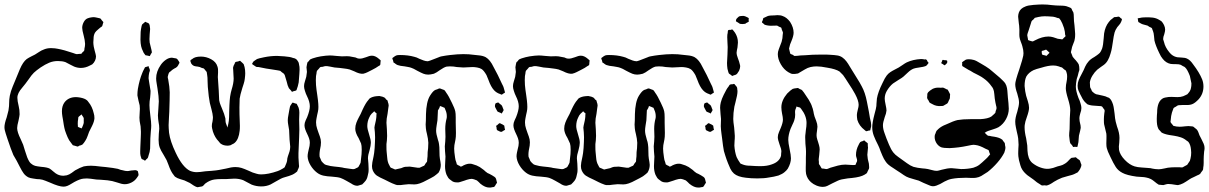

<svg xmlns="http://www.w3.org/2000/svg" viewBox="-23 -790 5428 862"><path d="M599 -5Q599 -2 595.5 2.5Q592 7 591 9Q582 22 567 29.5Q552 37 537 37Q524 37 502 29L481 23Q464 19 430 17Q417 17 410 16Q403 15 384.5 12.5Q366 10 352 12Q337 13 311 27Q307 29 297.5 35Q288 41 279.5 44.5Q271 48 262 48Q242 48 202 30Q178 20 168 17Q156 14 142 14Q138 13 125.5 11.5Q113 10 104 6Q91 -1 83 -12Q75 -23 66 -41Q62 -50 52 -68L37 -94Q27 -117 11 -165Q9 -172 3 -189.5Q-3 -207 -3 -219Q-3 -235 7 -263Q14 -288 15 -294Q17 -305 17.5 -313.5Q18 -322 18 -327Q18 -344 21 -360Q25 -380 34 -401.5Q43 -423 45 -428L66 -479Q80 -512 97 -525Q106 -531 118 -537Q130 -543 134 -545Q141 -549 152 -556.5Q163 -564 172 -567Q187 -574 206 -574Q216 -574 223.5 -573Q231 -572 236 -571Q264 -566 305 -552Q318 -547 321 -547H323L333 -548Q340 -548 342 -549Q345 -550 347 -555Q352 -558 355 -563Q356 -565 356 -571Q359 -583 359 -593Q358 -611 353 -629Q346 -655 346 -665Q346 -678 353 -691Q360 -704 371 -708Q374 -709 379 -710.5Q384 -712 387 -712L396 -713Q403 -713 411 -711Q414 -710 420 -709Q426 -708 429 -706L434 -699Q441 -692 441 -691V-690Q441 -689 438 -680L436 -673Q435 -671 427 -666Q425 -664 416.5 -657Q408 -650 404 -644Q397 -633 397 -616L396 -600Q396 -592 398 -580Q400 -571 402 -563Q404 -555 406 -548Q406 -546 407 -543Q408 -540 408 -537Q408 -527 403.5 -517.5Q399 -508 391 -501L381 -496Q361 -485 340 -485Q325 -485 310 -491L292 -500Q276 -509 271 -511Q257 -516 237 -516Q216 -516 198 -508.5Q180 -501 159 -487Q156 -485 142 -474.5Q128 -464 118 -451Q113 -445 105 -433L91 -414Q86 -407 76 -395.5Q66 -384 60.5 -373Q55 -362 55 -351Q55 -337 61 -313Q65 -297 65 -277Q65 -271 60 -248Q54 -226 54 -215Q54 -197 70 -165L81 -140Q84 -131 89 -114Q94 -97 99 -84Q108 -62 116 -56Q125 -48 134.5 -45.5Q144 -43 162 -41Q189 -39 200 -33Q205 -30 216.5 -20Q228 -10 235 -7Q247 -1 262 -1Q267 -1 277 -3Q288 -6 299 -14Q310 -22 314 -25Q337 -38 353 -43Q368 -46 385 -46Q401 -46 431 -42Q445 -40 452 -40Q488 -36 506 -32Q510 -31 514.5 -29Q519 -27 526 -26Q540 -22 548 -22Q554 -22 560.5 -23.5Q567 -25 573 -25L583 -26Q591 -26 596 -21Q599 -9 599 -5ZM614 -571Q606 -592 608 -629Q608 -649 610 -659Q613 -677 615 -680L623 -687Q627 -691 629 -692Q631 -692 634 -690Q637 -688 639 -688Q640 -687 642.5 -686Q645 -685 646 -684Q647 -682 647.5 -680Q648 -678 649 -676Q651 -664 651 -660Q651 -652 649 -636Q647 -611 649 -599Q651 -591 653 -582.5Q655 -574 657 -566Q657 -563 658 -560.5Q659 -558 659 -555Q658 -552 652 -543Q650 -538 649 -538L641 -540L630 -542L622 -553Q616 -565 614 -571ZM644 -439Q644 -435 646 -425Q647 -416 649.5 -403.5Q652 -391 653 -382Q653 -371 651 -351Q648 -335 648 -318Q648 -303 652 -271Q656 -241 656 -226Q656 -216 654 -198Q652 -178 652 -169Q652 -139 651 -123.5Q650 -108 644 -92Q643 -90 642.5 -86.5Q642 -83 641 -82Q638 -77 633 -74Q633 -73 631 -71Q629 -69 628 -69Q627 -68 621 -73Q620 -73 616.5 -74.5Q613 -76 612 -78Q611 -80 610 -84.5Q609 -89 608 -91Q606 -100 606.5 -111Q607 -122 607 -127L609 -174Q609 -180 609.5 -189Q610 -198 609 -210Q609 -223 606 -235Q605 -240 604 -246.5Q603 -253 603 -262Q603 -273 604 -282.5Q605 -292 605 -302Q605 -312 604 -317Q603 -322 599 -337Q595 -353 594 -361V-367Q594 -377 596 -391Q603 -432 616 -463Q619 -471 624 -480L628 -488Q630 -489 634.5 -490Q639 -491 641 -492L644 -493Q645 -492 645 -488Q649 -481 650 -475Q650 -472 649 -469.5Q648 -467 647 -464Q646 -460 645 -452.5Q644 -445 644 -439ZM260 -251Q259 -256 257 -268Q255 -280 255 -291Q255 -315 267 -331Q285 -354 318 -354Q325 -354 337 -352Q358 -348 367 -340Q370 -338 374 -332Q391 -312 398 -281Q401 -272 401 -259Q400 -244 390.5 -225Q381 -206 377 -198Q375 -193 370.5 -180Q366 -167 360 -158Q354 -148 347 -141Q340 -137 333 -136Q332 -135 329.5 -133.5Q327 -132 325 -132Q324 -132 315 -135L304 -138Q304 -138 295 -150Q287 -159 280.5 -174Q274 -189 269 -204Q266 -214 263.5 -228.5Q261 -243 260 -251ZM353 -239V-252V-260Q352 -263 349.5 -266.5Q347 -270 346 -271Q346 -272 345 -274Q344 -276 343 -276Q342 -276 339 -273Q337 -271 334 -269Q331 -267 329 -264Q328 -262 328 -256Q326 -248 326 -232Q327 -229 326.5 -226Q326 -223 327 -221Q328 -219 340 -215Q342 -213 342 -213Q346 -217 347 -221Q348 -224 350 -228.5Q352 -233 353 -239Z M1131 -525Q1138 -528 1163 -533Q1192 -539 1221 -539Q1232 -539 1254 -537Q1280 -535 1292 -530Q1302 -528 1304 -526Q1307 -525 1311 -520Q1315 -515 1317 -511Q1318 -508 1319 -504Q1320 -500 1320 -498Q1322 -492 1322 -478Q1322 -465 1321 -458L1318 -420Q1314 -400 1310 -391Q1310 -390 1309 -387.5Q1308 -385 1307 -384Q1306 -383 1293 -380Q1291 -378 1288 -378Q1286 -379 1284 -383L1274 -394Q1268 -405 1264 -424L1258 -444Q1256 -453 1253 -457Q1251 -460 1247.5 -462Q1244 -464 1242 -466Q1237 -471 1235 -472L1225 -474L1200 -478Q1175 -481 1138 -489Q1130 -489 1127 -490Q1124 -492 1121 -494Q1118 -496 1115 -498Q1114 -499 1112 -500Q1110 -501 1109 -503Q1108 -504 1115 -514Q1118 -516 1122 -519Q1126 -522 1131 -525ZM832 -518Q832 -521 840 -525Q852 -536 879 -536Q903 -536 925 -524Q947 -512 953 -492Q957 -481 956 -465.5Q955 -450 955 -444L959 -384Q960 -375 960 -362Q960 -349 961 -340Q963 -328 968 -316.5Q973 -305 974 -302L983 -279Q988 -263 989 -258Q989 -254 989.5 -246Q990 -238 993 -232L997 -221Q998 -220 997.5 -219Q997 -218 998 -218Q999 -218 999 -221L1002 -234Q1005 -246 1005.5 -263.5Q1006 -281 1006 -289Q1006 -297 1007 -318.5Q1008 -340 1010 -356Q1013 -375 1017 -388Q1026 -417 1026 -437Q1026 -447 1025 -456.5Q1024 -466 1024 -476Q1024 -478 1023.5 -482Q1023 -486 1024 -489Q1025 -495 1031 -505Q1031 -508 1033 -510Q1034 -512 1039 -513Q1044 -514 1046 -514Q1052 -517 1055 -517Q1057 -516 1065 -508Q1071 -502 1071 -502Q1072 -500 1075 -489Q1078 -476 1078 -461Q1078 -452 1076 -436Q1075 -426 1071 -413.5Q1067 -401 1065 -395Q1055 -363 1053 -347Q1052 -334 1052 -308Q1052 -272 1053 -255Q1054 -245 1054 -225Q1054 -210 1053 -203Q1049 -165 1031 -149Q1028 -146 1025.5 -145Q1023 -144 1021 -143Q1019 -142 1016.5 -140.5Q1014 -139 1012 -138Q1004 -136 999 -136Q980 -136 968 -145Q965 -147 963 -150Q961 -153 959 -155Q942 -172 933 -199Q928 -217 928 -223Q928 -234 931 -244Q933 -256 933 -264Q932 -279 926.5 -299Q921 -319 919 -328Q914 -352 910 -400Q909 -408 909 -424Q909 -444 907 -454L905 -467Q904 -469 902.5 -470Q901 -471 900 -473Q898 -475 896 -478Q894 -481 891 -483L883 -485Q874 -490 865 -491Q862 -491 856.5 -492Q851 -493 848 -494Q841 -497 836 -504Q836 -505 833.5 -510.5Q831 -516 832 -518ZM1317 -83Q1317 -75 1318 -66.5Q1319 -58 1319 -51Q1319 -49 1319.5 -46Q1320 -43 1319 -40Q1319 -38 1317.5 -35Q1316 -32 1315 -30Q1312 -22 1311 -20L1302 -13Q1291 -5 1274.5 0Q1258 5 1251 7Q1240 10 1215 25L1192 38Q1173 47 1150 47Q1128 47 1107 39Q1098 35 1087 28.5Q1076 22 1069 19Q1051 12 1029 12Q1019 12 1009.5 13Q1000 14 991 14Q986 14 969.5 14Q953 14 939 16Q919 19 900 33Q897 35 892.5 40.5Q888 46 884 47Q881 48 875.5 48.5Q870 49 867 50Q867 50 865 50.5Q863 51 862 50Q860 50 857 48.5Q854 47 852 46Q846 43 837 36.5Q828 30 822 28Q808 21 805 20Q799 18 785.5 14Q772 10 764 4Q761 2 759.5 -0.5Q758 -3 757 -4Q744 -19 733 -51L725 -71L712 -94Q698 -116 694 -128Q689 -142 689 -162Q689 -174 690 -189Q691 -204 692 -212Q692 -228 689 -241Q688 -246 687 -255.5Q686 -265 686 -272Q686 -282 688 -302Q690 -324 690 -335Q690 -355 684 -393Q683 -401 680.5 -414.5Q678 -428 678 -438Q678 -469 699 -499Q708 -512 721.5 -521.5Q735 -531 749 -531Q752 -531 760 -529Q762 -529 766.5 -528Q771 -527 772 -525Q774 -524 776 -520.5Q778 -517 779 -516Q780 -515 781 -513Q782 -511 783 -508L779 -501Q778 -499 776.5 -496Q775 -493 772 -490Q769 -487 766 -485.5Q763 -484 761 -483Q753 -479 743 -470Q742 -468 740 -467.5Q738 -467 737 -465Q733 -460 730 -445Q730 -440 732 -434Q733 -425 737 -402Q739 -384 739 -376Q739 -346 737 -288Q737 -279 735.5 -260.5Q734 -242 734 -228Q734 -216 736 -194Q741 -156 766 -104Q796 -40 830 -23Q845 -17 860 -17Q873 -17 899 -21Q917 -23 926 -23Q950 -25 960 -27Q962 -27 991 -33Q1016 -40 1034 -40Q1049 -40 1061.5 -36Q1074 -32 1092 -24Q1112 -14 1129 -10Q1138 -7 1149 -7Q1181 -7 1224 -22Q1233 -25 1248 -34L1255 -39L1258 -46Q1262 -54 1263 -58Q1265 -63 1266 -69.5Q1267 -76 1267 -79Q1269 -88 1273.5 -100Q1278 -112 1279 -120Q1281 -131 1279 -142Q1279 -147 1278 -152.5Q1277 -158 1277 -163L1275 -206Q1274 -214 1271.5 -227Q1269 -240 1269 -250Q1269 -260 1272 -274.5Q1275 -289 1276 -297Q1277 -301 1278 -307Q1279 -313 1281 -316L1287 -325Q1289 -329 1290 -329H1291Q1295 -329 1301 -326L1309 -324L1313 -316Q1318 -307 1318 -305Q1321 -296 1321 -284L1320 -253L1321 -209L1320 -174L1319 -150Q1319 -134 1317 -102Z M1741 -521Q1740 -522 1739 -524.5Q1738 -527 1739 -529Q1740 -531 1742 -532Q1744 -533 1745 -534Q1746 -535 1749.5 -537.5Q1753 -540 1756 -541Q1760 -543 1773 -543Q1809 -543 1837 -535Q1847 -533 1860 -526Q1869 -522 1879 -518.5Q1889 -515 1898 -515Q1899 -515 1908 -518Q1915 -520 1934 -528Q1938 -529 1945.5 -532.5Q1953 -536 1959 -537Q1967 -539 1979 -540.5Q1991 -542 1998 -543Q2032 -547 2057 -547Q2084 -547 2103 -544Q2108 -543 2126.5 -541.5Q2145 -540 2158 -533Q2178 -521 2193 -489Q2200 -477 2212 -453L2230 -415Q2232 -411 2235 -405Q2238 -399 2239 -394Q2241 -388 2243 -380L2244 -374L2237 -370L2230 -365Q2228 -365 2222 -368Q2206 -373 2195 -385Q2181 -400 2170 -431L2161 -453Q2149 -474 2139 -480Q2131 -485 2119 -487Q2107 -489 2099 -489Q2085 -489 2078 -488L2057 -487Q2048 -487 2028 -489Q2013 -492 1997 -492Q1987 -492 1982 -491Q1970 -488 1950 -474Q1937 -464 1925 -459Q1909 -455 1900 -455Q1888 -455 1878 -459Q1868 -463 1851 -472Q1832 -483 1825 -485Q1818 -488 1808 -489.5Q1798 -491 1794 -492Q1772 -494 1762 -498Q1757 -500 1754 -502.5Q1751 -505 1748 -507L1744 -509Q1743 -511 1742.5 -515Q1742 -519 1741 -521ZM2207 25Q2207 26 2208 27.5Q2209 29 2208 30Q2208 32 2207 33Q2206 34 2205 35Q2204 36 2201 42Q2198 48 2195 49Q2194 50 2190 50Q2177 53 2173 52Q2155 52 2134 35Q2131 32 2126 27Q2121 22 2118 20L2105 15Q2103 15 2100.5 14Q2098 13 2096 13H2094L2085 14Q2072 17 2062 21L2043 27Q2037 29 2033 29H2030Q2018 29 2012 26Q2009 25 2004 21Q1999 17 1996 15Q1989 10 1982 -5Q1975 -22 1975 -44L1976 -66Q1977 -73 1977 -87Q1977 -95 1975 -111L1974 -133Q1974 -139 1976 -155L1977 -176L1976 -211Q1976 -236 1982 -258Q1983 -261 1983 -268Q1983 -283 1977 -296Q1974 -305 1973 -306Q1971 -307 1969 -307.5Q1967 -308 1966 -309Q1958 -312 1956 -313L1954 -314Q1952 -313 1951 -310.5Q1950 -308 1950 -306Q1944 -296 1943 -294V-291Q1943 -278 1941 -250Q1940 -243 1937.5 -228Q1935 -213 1935 -203Q1935 -189 1943 -163Q1947 -152 1948 -143Q1950 -132 1950 -110Q1950 -88 1952 -77Q1953 -71 1954.5 -63Q1956 -55 1956 -50Q1956 -31 1946 -15L1938 -8Q1927 2 1911.5 9.5Q1896 17 1893 19Q1859 38 1838 38L1812 37Q1805 37 1791 39Q1774 42 1761 41Q1759 41 1754.5 39.5Q1750 38 1748 37Q1739 34 1726 27.5Q1713 21 1705 17Q1680 6 1669 -1.5Q1658 -9 1651 -24Q1647 -33 1647 -45Q1647 -57 1654 -87Q1657 -100 1659 -125Q1661 -157 1661 -174L1660 -196Q1658 -210 1658 -217Q1659 -226 1662 -238Q1665 -250 1666 -259Q1667 -264 1667 -275L1668 -280Q1666 -283 1661 -286Q1661 -287 1659.5 -288.5Q1658 -290 1657 -290Q1655 -290 1655 -288L1646 -280Q1639 -273 1635 -263Q1626 -245 1626 -224Q1626 -211 1634 -187Q1642 -163 1642 -149Q1642 -137 1636 -115Q1629 -94 1629 -79Q1629 -71 1631 -55L1632 -31Q1632 -20 1631 -15Q1630 -12 1627.5 0.5Q1625 13 1618 22L1611 30Q1609 32 1607 34Q1605 36 1603 38Q1601 39 1598 39.5Q1595 40 1593 41Q1584 44 1583 44H1581Q1568 44 1554 34Q1545 29 1531 21Q1517 13 1506 9Q1495 5 1467 3Q1445 2 1429 -1.5Q1413 -5 1400 -15Q1383 -28 1371 -48Q1359 -68 1358 -88Q1358 -96 1360 -105.5Q1362 -115 1363 -119Q1368 -136 1368 -149Q1368 -159 1364.5 -169Q1361 -179 1356 -189Q1351 -199 1347.5 -209Q1344 -219 1344 -228Q1344 -238 1349.5 -250Q1355 -262 1356 -264Q1368 -294 1368 -313Q1368 -333 1355 -359Q1353 -363 1350.5 -369Q1348 -375 1346 -382Q1342 -394 1342 -403Q1342 -413 1346 -425Q1350 -437 1352 -445L1355 -467Q1355 -472 1354 -477.5Q1353 -483 1353 -488Q1353 -491 1354 -494Q1355 -497 1355 -500Q1356 -502 1356 -504.5Q1356 -507 1357 -509Q1359 -513 1363 -515Q1367 -522 1371 -524Q1373 -525 1381 -528Q1399 -534 1417 -537Q1443 -541 1458 -541Q1468 -541 1486 -539Q1504 -537 1512 -537Q1518 -537 1526.5 -537.5Q1535 -538 1546 -537Q1555 -536 1573 -532Q1583 -527 1588 -527Q1595 -526 1603.5 -528Q1612 -530 1620 -533Q1636 -540 1647 -540Q1662 -540 1678 -526Q1679 -525 1681.5 -523Q1684 -521 1686 -519V-517L1685 -508Q1685 -501 1684 -499Q1683 -496 1676 -493Q1667 -486 1647 -476Q1622 -463 1618 -462Q1609 -459 1608 -459Q1592 -457 1567 -470Q1551 -477 1547 -478Q1536 -481 1522 -482.5Q1508 -484 1502 -485Q1495 -485 1479 -487Q1472 -488 1458.5 -491Q1445 -494 1436 -493Q1434 -493 1425 -490Q1416 -490 1414 -488Q1412 -486 1411 -484.5Q1410 -483 1409 -482Q1402 -475 1400 -472Q1398 -466 1398 -461Q1395 -451 1395 -430Q1395 -408 1398 -387Q1400 -369 1402 -359Q1408 -318 1406 -299Q1405 -290 1401 -274Q1400 -269 1398 -258.5Q1396 -248 1396 -240Q1396 -226 1401 -211.5Q1406 -197 1407 -194Q1408 -191 1413 -177.5Q1418 -164 1418 -151Q1418 -142 1417 -136Q1416 -130 1415 -125Q1410 -102 1412 -86L1416 -77Q1419 -68 1420 -67Q1421 -65 1423.5 -63Q1426 -61 1427 -59L1435 -52Q1437 -51 1441 -49.5Q1445 -48 1447 -48Q1460 -44 1476.5 -42.5Q1493 -41 1500 -40Q1516 -38 1522 -36Q1532 -34 1550 -32Q1553 -32 1558 -31Q1563 -30 1566 -31Q1569 -31 1570.5 -32Q1572 -33 1574 -34Q1576 -35 1580.5 -37Q1585 -39 1586 -41Q1587 -42 1588.5 -44.5Q1590 -47 1590 -48Q1591 -50 1593 -53Q1595 -56 1596 -60L1598 -78Q1601 -98 1601 -118Q1601 -137 1598 -146Q1595 -154 1587 -170Q1572 -194 1572 -212Q1572 -226 1577 -239Q1582 -252 1588 -263Q1594 -274 1596 -278L1605 -298Q1619 -328 1630 -340Q1632 -342 1633.5 -344.5Q1635 -347 1638 -349Q1649 -356 1666 -358L1680 -359Q1697 -356 1701 -353Q1704 -352 1707 -348.5Q1710 -345 1711 -343Q1716 -341 1717 -338L1719 -330Q1720 -327 1721 -324Q1722 -321 1722 -316Q1722 -312 1720 -302L1717 -279Q1712 -257 1712 -239Q1712 -229 1714 -209L1715 -180Q1715 -171 1714 -160Q1713 -149 1712 -143V-132Q1712 -115 1713 -107Q1714 -102 1715.5 -81.5Q1717 -61 1725 -48Q1726 -46 1728 -42Q1730 -38 1732 -37Q1733 -36 1742 -33Q1744 -32 1747 -30.5Q1750 -29 1752 -29L1760 -31Q1772 -33 1778 -35Q1781 -36 1785.5 -38Q1790 -40 1796 -41L1817 -42Q1826 -41 1834.5 -39.5Q1843 -38 1852 -37H1861Q1863 -38 1874 -43L1881 -46Q1883 -47 1887 -55L1894 -64Q1895 -67 1895 -75Q1897 -85 1897 -107Q1898 -114 1899 -124.5Q1900 -135 1900 -149Q1899 -168 1894 -188Q1890 -203 1889 -214Q1887 -231 1889 -248Q1889 -253 1889.5 -278Q1890 -303 1894.5 -325Q1899 -347 1908 -361Q1920 -380 1929 -385Q1932 -387 1940 -389Q1942 -390 1945 -391.5Q1948 -393 1950 -393Q1954 -393 1960 -390Q1970 -387 1971 -386Q1973 -385 1976.5 -380Q1980 -375 1981 -373Q1991 -360 2006 -328Q2018 -304 2021 -290Q2023 -281 2023 -263V-239L2024 -193Q2024 -174 2022 -164Q2018 -146 2017 -138Q2016 -133 2016 -123Q2016 -109 2020 -83Q2021 -72 2026 -60L2028 -52Q2030 -50 2034.5 -48Q2039 -46 2041 -45Q2044 -42 2046 -42Q2050 -42 2059 -48Q2076 -56 2089 -55Q2093 -55 2099 -53Q2118 -48 2131 -40L2149 -27Q2157 -19 2166 -13Q2169 -12 2174 -9.5Q2179 -7 2186 -3Q2200 5 2202 9Q2204 12 2205 16.5Q2206 21 2207 25ZM2235 -304Q2238 -298 2238 -296Q2238 -294 2235 -289.5Q2232 -285 2231 -283Q2231 -281 2230 -281Q2228 -280 2225 -283Q2223 -284 2217.5 -286Q2212 -288 2210 -290Q2209 -292 2202 -305Q2199 -310 2199 -314Q2199 -320 2202 -326Q2204 -327 2208 -328.5Q2212 -330 2214 -330Q2215 -330 2222 -323Q2223 -322 2225.5 -320.5Q2228 -319 2230 -316Q2232 -313 2233 -310Q2234 -307 2235 -304ZM2244 -207 2237 -203Q2236 -202 2232.5 -200Q2229 -198 2227 -198H2226Q2224 -198 2220 -200Q2216 -202 2214 -203Q2209 -205 2209 -206Q2206 -209 2206 -219Q2204 -223 2204 -225L2209 -228Q2218 -237 2220 -237Q2223 -237 2225 -235Q2235 -231 2241 -226L2243 -213Q2243 -212 2244 -210Q2245 -208 2244 -207ZM2238 -101 2244 -100ZM2249 -98Q2248 -99 2246.5 -99Q2245 -99 2244 -100Z M2679 -521Q2678 -522 2677 -524.5Q2676 -527 2677 -529Q2678 -531 2680 -532Q2682 -533 2683 -534Q2684 -535 2687.5 -537.5Q2691 -540 2694 -541Q2698 -543 2711 -543Q2747 -543 2775 -535Q2785 -533 2798 -526Q2807 -522 2817 -518.5Q2827 -515 2836 -515Q2837 -515 2846 -518Q2853 -520 2872 -528Q2876 -529 2883.5 -532.5Q2891 -536 2897 -537Q2905 -539 2917 -540.5Q2929 -542 2936 -543Q2970 -547 2995 -547Q3022 -547 3041 -544Q3046 -543 3064.5 -541.5Q3083 -540 3096 -533Q3116 -521 3131 -489Q3138 -477 3150 -453L3168 -415Q3170 -411 3173 -405Q3176 -399 3177 -394Q3179 -388 3181 -380L3182 -374L3175 -370L3168 -365Q3166 -365 3160 -368Q3144 -373 3133 -385Q3119 -400 3108 -431L3099 -453Q3087 -474 3077 -480Q3069 -485 3057 -487Q3045 -489 3037 -489Q3023 -489 3016 -488L2995 -487Q2986 -487 2966 -489Q2951 -492 2935 -492Q2925 -492 2920 -491Q2908 -488 2888 -474Q2875 -464 2863 -459Q2847 -455 2838 -455Q2826 -455 2816 -459Q2806 -463 2789 -472Q2770 -483 2763 -485Q2756 -488 2746 -489.5Q2736 -491 2732 -492Q2710 -494 2700 -498Q2695 -500 2692 -502.5Q2689 -505 2686 -507L2682 -509Q2681 -511 2680.5 -515Q2680 -519 2679 -521ZM3145 25Q3145 26 3146 27.5Q3147 29 3146 30Q3146 32 3145 33Q3144 34 3143 35Q3142 36 3139 42Q3136 48 3133 49Q3132 50 3128 50Q3115 53 3111 52Q3093 52 3072 35Q3069 32 3064 27Q3059 22 3056 20L3043 15Q3041 15 3038.5 14Q3036 13 3034 13H3032L3023 14Q3010 17 3000 21L2981 27Q2975 29 2971 29H2968Q2956 29 2950 26Q2947 25 2942 21Q2937 17 2934 15Q2927 10 2920 -5Q2913 -22 2913 -44L2914 -66Q2915 -73 2915 -87Q2915 -95 2913 -111L2912 -133Q2912 -139 2914 -155L2915 -176L2914 -211Q2914 -236 2920 -258Q2921 -261 2921 -268Q2921 -283 2915 -296Q2912 -305 2911 -306Q2909 -307 2907 -307.5Q2905 -308 2904 -309Q2896 -312 2894 -313L2892 -314Q2890 -313 2889 -310.5Q2888 -308 2888 -306Q2882 -296 2881 -294V-291Q2881 -278 2879 -250Q2878 -243 2875.5 -228Q2873 -213 2873 -203Q2873 -189 2881 -163Q2885 -152 2886 -143Q2888 -132 2888 -110Q2888 -88 2890 -77Q2891 -71 2892.5 -63Q2894 -55 2894 -50Q2894 -31 2884 -15L2876 -8Q2865 2 2849.5 9.5Q2834 17 2831 19Q2797 38 2776 38L2750 37Q2743 37 2729 39Q2712 42 2699 41Q2697 41 2692.5 39.5Q2688 38 2686 37Q2677 34 2664 27.5Q2651 21 2643 17Q2618 6 2607 -1.5Q2596 -9 2589 -24Q2585 -33 2585 -45Q2585 -57 2592 -87Q2595 -100 2597 -125Q2599 -157 2599 -174L2598 -196Q2596 -210 2596 -217Q2597 -226 2600 -238Q2603 -250 2604 -259Q2605 -264 2605 -275L2606 -280Q2604 -283 2599 -286Q2599 -287 2597.5 -288.5Q2596 -290 2595 -290Q2593 -290 2593 -288L2584 -280Q2577 -273 2573 -263Q2564 -245 2564 -224Q2564 -211 2572 -187Q2580 -163 2580 -149Q2580 -137 2574 -115Q2567 -94 2567 -79Q2567 -71 2569 -55L2570 -31Q2570 -20 2569 -15Q2568 -12 2565.5 0.5Q2563 13 2556 22L2549 30Q2547 32 2545 34Q2543 36 2541 38Q2539 39 2536 39.5Q2533 40 2531 41Q2522 44 2521 44H2519Q2506 44 2492 34Q2483 29 2469 21Q2455 13 2444 9Q2433 5 2405 3Q2383 2 2367 -1.5Q2351 -5 2338 -15Q2321 -28 2309 -48Q2297 -68 2296 -88Q2296 -96 2298 -105.5Q2300 -115 2301 -119Q2306 -136 2306 -149Q2306 -159 2302.5 -169Q2299 -179 2294 -189Q2289 -199 2285.5 -209Q2282 -219 2282 -228Q2282 -238 2287.5 -250Q2293 -262 2294 -264Q2306 -294 2306 -313Q2306 -333 2293 -359Q2291 -363 2288.5 -369Q2286 -375 2284 -382Q2280 -394 2280 -403Q2280 -413 2284 -425Q2288 -437 2290 -445L2293 -467Q2293 -472 2292 -477.5Q2291 -483 2291 -488Q2291 -491 2292 -494Q2293 -497 2293 -500Q2294 -502 2294 -504.5Q2294 -507 2295 -509Q2297 -513 2301 -515Q2305 -522 2309 -524Q2311 -525 2319 -528Q2337 -534 2355 -537Q2381 -541 2396 -541Q2406 -541 2424 -539Q2442 -537 2450 -537Q2456 -537 2464.5 -537.5Q2473 -538 2484 -537Q2493 -536 2511 -532Q2521 -527 2526 -527Q2533 -526 2541.5 -528Q2550 -530 2558 -533Q2574 -540 2585 -540Q2600 -540 2616 -526Q2617 -525 2619.5 -523Q2622 -521 2624 -519V-517L2623 -508Q2623 -501 2622 -499Q2621 -496 2614 -493Q2605 -486 2585 -476Q2560 -463 2556 -462Q2547 -459 2546 -459Q2530 -457 2505 -470Q2489 -477 2485 -478Q2474 -481 2460 -482.5Q2446 -484 2440 -485Q2433 -485 2417 -487Q2410 -488 2396.5 -491Q2383 -494 2374 -493Q2372 -493 2363 -490Q2354 -490 2352 -488Q2350 -486 2349 -484.5Q2348 -483 2347 -482Q2340 -475 2338 -472Q2336 -466 2336 -461Q2333 -451 2333 -430Q2333 -408 2336 -387Q2338 -369 2340 -359Q2346 -318 2344 -299Q2343 -290 2339 -274Q2338 -269 2336 -258.5Q2334 -248 2334 -240Q2334 -226 2339 -211.5Q2344 -197 2345 -194Q2346 -191 2351 -177.5Q2356 -164 2356 -151Q2356 -142 2355 -136Q2354 -130 2353 -125Q2348 -102 2350 -86L2354 -77Q2357 -68 2358 -67Q2359 -65 2361.5 -63Q2364 -61 2365 -59L2373 -52Q2375 -51 2379 -49.5Q2383 -48 2385 -48Q2398 -44 2414.5 -42.5Q2431 -41 2438 -40Q2454 -38 2460 -36Q2470 -34 2488 -32Q2491 -32 2496 -31Q2501 -30 2504 -31Q2507 -31 2508.5 -32Q2510 -33 2512 -34Q2514 -35 2518.5 -37Q2523 -39 2524 -41Q2525 -42 2526.5 -44.5Q2528 -47 2528 -48Q2529 -50 2531 -53Q2533 -56 2534 -60L2536 -78Q2539 -98 2539 -118Q2539 -137 2536 -146Q2533 -154 2525 -170Q2510 -194 2510 -212Q2510 -226 2515 -239Q2520 -252 2526 -263Q2532 -274 2534 -278L2543 -298Q2557 -328 2568 -340Q2570 -342 2571.5 -344.5Q2573 -347 2576 -349Q2587 -356 2604 -358L2618 -359Q2635 -356 2639 -353Q2642 -352 2645 -348.5Q2648 -345 2649 -343Q2654 -341 2655 -338L2657 -330Q2658 -327 2659 -324Q2660 -321 2660 -316Q2660 -312 2658 -302L2655 -279Q2650 -257 2650 -239Q2650 -229 2652 -209L2653 -180Q2653 -171 2652 -160Q2651 -149 2650 -143V-132Q2650 -115 2651 -107Q2652 -102 2653.5 -81.5Q2655 -61 2663 -48Q2664 -46 2666 -42Q2668 -38 2670 -37Q2671 -36 2680 -33Q2682 -32 2685 -30.5Q2688 -29 2690 -29L2698 -31Q2710 -33 2716 -35Q2719 -36 2723.5 -38Q2728 -40 2734 -41L2755 -42Q2764 -41 2772.5 -39.5Q2781 -38 2790 -37H2799Q2801 -38 2812 -43L2819 -46Q2821 -47 2825 -55L2832 -64Q2833 -67 2833 -75Q2835 -85 2835 -107Q2836 -114 2837 -124.5Q2838 -135 2838 -149Q2837 -168 2832 -188Q2828 -203 2827 -214Q2825 -231 2827 -248Q2827 -253 2827.5 -278Q2828 -303 2832.5 -325Q2837 -347 2846 -361Q2858 -380 2867 -385Q2870 -387 2878 -389Q2880 -390 2883 -391.5Q2886 -393 2888 -393Q2892 -393 2898 -390Q2908 -387 2909 -386Q2911 -385 2914.5 -380Q2918 -375 2919 -373Q2929 -360 2944 -328Q2956 -304 2959 -290Q2961 -281 2961 -263V-239L2962 -193Q2962 -174 2960 -164Q2956 -146 2955 -138Q2954 -133 2954 -123Q2954 -109 2958 -83Q2959 -72 2964 -60L2966 -52Q2968 -50 2972.5 -48Q2977 -46 2979 -45Q2982 -42 2984 -42Q2988 -42 2997 -48Q3014 -56 3027 -55Q3031 -55 3037 -53Q3056 -48 3069 -40L3087 -27Q3095 -19 3104 -13Q3107 -12 3112 -9.5Q3117 -7 3124 -3Q3138 5 3140 9Q3142 12 3143 16.5Q3144 21 3145 25ZM3173 -304Q3176 -298 3176 -296Q3176 -294 3173 -289.5Q3170 -285 3169 -283Q3169 -281 3168 -281Q3166 -280 3163 -283Q3161 -284 3155.5 -286Q3150 -288 3148 -290Q3147 -292 3140 -305Q3137 -310 3137 -314Q3137 -320 3140 -326Q3142 -327 3146 -328.5Q3150 -330 3152 -330Q3153 -330 3160 -323Q3161 -322 3163.5 -320.5Q3166 -319 3168 -316Q3170 -313 3171 -310Q3172 -307 3173 -304ZM3182 -207 3175 -203Q3174 -202 3170.5 -200Q3167 -198 3165 -198H3164Q3162 -198 3158 -200Q3154 -202 3152 -203Q3147 -205 3147 -206Q3144 -209 3144 -219Q3142 -223 3142 -225L3147 -228Q3156 -237 3158 -237Q3161 -237 3163 -235Q3173 -231 3179 -226L3181 -213Q3181 -212 3182 -210Q3183 -208 3182 -207ZM3176 -101 3182 -100ZM3187 -98Q3186 -99 3184.5 -99Q3183 -99 3182 -100Z M3402 -686Q3398 -688 3398 -690Q3397 -691 3401 -698Q3402 -700 3402.5 -703.5Q3403 -707 3404 -709Q3405 -710 3406.5 -710Q3408 -710 3409 -711Q3412 -712 3416.5 -714.5Q3421 -717 3424 -718Q3433 -721 3455 -721L3467 -722Q3482 -722 3491 -718Q3509 -712 3524 -692Q3540 -667 3540 -643Q3540 -629 3530 -605Q3523 -590 3521 -578Q3521 -577 3520 -574Q3519 -571 3520 -570Q3520 -567 3522 -561Q3523 -559 3523.5 -555Q3524 -551 3525 -549Q3527 -547 3536 -544L3543 -539H3548Q3556 -539 3570 -541L3592 -542Q3622 -545 3667 -545Q3695 -545 3705 -544Q3724 -543 3736.5 -541Q3749 -539 3759 -532Q3769 -525 3777 -514.5Q3785 -504 3792 -491.5Q3799 -479 3804 -472L3817 -451Q3841 -413 3846 -402Q3861 -375 3869 -334Q3877 -293 3878 -288Q3880 -273 3882.5 -261Q3885 -249 3887 -241Q3889 -226 3888 -222L3885 -210Q3885 -206 3884 -205Q3883 -204 3881 -204Q3879 -204 3878 -204Q3867 -200 3865 -201Q3863 -202 3859 -206Q3834 -225 3826 -252Q3824 -264 3824 -274Q3824 -281 3828 -297Q3832 -311 3832 -319Q3832 -338 3816 -368Q3806 -387 3782 -423Q3778 -429 3773 -437Q3768 -445 3762 -453Q3746 -469 3746 -469Q3729 -480 3692 -486Q3662 -492 3643 -492Q3630 -492 3616 -489Q3603 -486 3590 -478Q3577 -470 3573 -468Q3570 -467 3567 -464.5Q3564 -462 3559 -460Q3543 -457 3536 -458Q3529 -458 3516 -466Q3496 -478 3482.5 -501.5Q3469 -525 3469 -547Q3469 -557 3473 -567.5Q3477 -578 3478 -581Q3484 -595 3486 -602Q3491 -619 3491 -634Q3492 -637 3492 -645Q3491 -649 3487 -657L3485 -665Q3483 -667 3480 -668Q3477 -669 3475 -670Q3473 -671 3470.5 -672.5Q3468 -674 3466 -675H3461Q3456 -675 3440.5 -674.5Q3425 -674 3410 -679ZM3297 -717Q3299 -718 3303 -718Q3306 -718 3310.5 -718.5Q3315 -719 3318 -718Q3323 -717 3326.5 -715Q3330 -713 3333 -712Q3334 -711 3335.5 -710.5Q3337 -710 3338 -709Q3339 -708 3338.5 -705Q3338 -702 3338 -701Q3338 -700 3338.5 -696.5Q3339 -693 3338 -692Q3337 -691 3333 -689.5Q3329 -688 3328 -687Q3324 -683 3321 -683Q3316 -682 3310 -682Q3304 -682 3299 -683Q3299 -683 3290 -689Q3282 -693 3281 -695V-696Q3281 -702 3284 -706Q3286 -708 3290 -712Q3294 -716 3297 -717ZM3284 -457Q3282 -455 3277.5 -453.5Q3273 -452 3272 -452Q3266 -449 3264 -449L3258 -454Q3257 -455 3253.5 -457Q3250 -459 3249 -461Q3248 -462 3248 -463.5Q3248 -465 3247 -466L3243 -481Q3241 -495 3241 -507Q3241 -519 3243 -545Q3245 -585 3243 -599Q3242 -607 3242 -623Q3242 -636 3244 -642Q3244 -652 3247 -655Q3249 -656 3258 -656Q3259 -657 3261.5 -657.5Q3264 -658 3266 -657L3271 -651Q3282 -638 3287 -621Q3290 -611 3290 -599Q3290 -593 3288 -577Q3287 -572 3285.5 -565Q3284 -558 3284 -554Q3284 -543 3290 -528Q3296 -513 3298 -503Q3300 -497 3300 -493V-491Q3300 -484 3295 -472Q3293 -470 3290 -464.5Q3287 -459 3284 -457ZM3873 -76Q3874 -71 3875.5 -65.5Q3877 -60 3878 -55Q3879 -50 3879 -41V-36Q3879 -33 3876 -28Q3873 -23 3872 -20Q3872 -19 3871 -17Q3870 -15 3868 -12Q3868 -12 3859 -6Q3841 5 3802 9Q3796 9 3782 11Q3751 15 3739 21Q3736 22 3714 33Q3699 41 3690.5 45Q3682 49 3671 49Q3657 49 3642.5 43Q3628 37 3618 28Q3601 13 3596 -9Q3594 -21 3594.5 -37Q3595 -53 3595 -60V-81Q3595 -88 3595.5 -98.5Q3596 -109 3595 -123Q3594 -132 3593 -144.5Q3592 -157 3592 -174Q3592 -182 3593.5 -191.5Q3595 -201 3595 -206Q3598 -223 3598 -238Q3598 -270 3574 -301Q3572 -303 3571 -304.5Q3570 -306 3569 -307Q3567 -308 3563.5 -308.5Q3560 -309 3558 -310Q3557 -310 3555 -311Q3553 -312 3552 -311V-308Q3551 -306 3548 -298Q3546 -292 3546.5 -285Q3547 -278 3547 -275Q3547 -262 3543 -250Q3541 -243 3535 -231Q3529 -219 3526 -211Q3516 -184 3516 -162Q3516 -149 3522 -121Q3528 -93 3528 -79Q3528 -58 3514 -33Q3508 -24 3499 -17Q3490 -9 3472 -2Q3451 4 3428 7Q3408 11 3377 11Q3349 11 3326 8Q3289 4 3272 -11Q3262 -20 3256 -32.5Q3250 -45 3245.5 -57Q3241 -69 3239 -74Q3237 -81 3233.5 -90.5Q3230 -100 3227 -112Q3223 -132 3219 -168Q3218 -177 3216 -190.5Q3214 -204 3213 -223L3214 -256Q3214 -263 3212 -277Q3210 -297 3210 -306Q3210 -318 3213 -330Q3217 -346 3226 -364Q3235 -382 3238 -387Q3241 -393 3249 -403Q3252 -409 3254 -410Q3257 -412 3268 -412Q3270 -414 3273 -413Q3274 -413 3275.5 -411.5Q3277 -410 3277 -409Q3279 -407 3282 -403.5Q3285 -400 3286 -397Q3287 -395 3287 -389Q3288 -386 3288 -379Q3288 -365 3279 -331L3274 -311Q3269 -283 3269 -256Q3269 -244 3273 -218Q3273 -212 3274.5 -200.5Q3276 -189 3276 -180Q3276 -165 3275 -158L3274 -136Q3276 -107 3284 -85Q3290 -72 3298 -61Q3300 -56 3303 -55Q3304 -54 3313 -51Q3326 -46 3345 -46Q3373 -44 3390 -44Q3421 -44 3442 -52Q3475 -63 3483 -89Q3484 -92 3484 -100L3485 -110Q3485 -121 3477 -141Q3469 -163 3469 -174Q3469 -185 3474.5 -197.5Q3480 -210 3482 -215Q3492 -239 3492 -253Q3492 -263 3488 -281Q3487 -287 3486 -293.5Q3485 -300 3485 -308Q3485 -339 3511 -370Q3527 -386 3536 -391Q3539 -392 3544 -393Q3549 -394 3552 -394L3558 -395Q3561 -395 3568 -390Q3575 -388 3578 -385Q3580 -383 3586 -375Q3594 -364 3608 -342Q3620 -322 3623 -310Q3626 -303 3627 -297.5Q3628 -292 3629 -289Q3630 -281 3634 -267Q3636 -261 3641.5 -247Q3647 -233 3647 -221Q3647 -215 3645 -202.5Q3643 -190 3643 -183Q3643 -174 3646 -164.5Q3649 -155 3650 -152Q3651 -149 3654 -138.5Q3657 -128 3657 -119Q3657 -111 3655 -95Q3655 -91 3653.5 -82.5Q3652 -74 3653 -67Q3654 -64 3653.5 -60Q3653 -56 3654 -53L3659 -46Q3660 -44 3662.5 -39.5Q3665 -35 3666 -34Q3668 -33 3675 -33Q3683 -31 3689 -31Q3691 -31 3705 -37Q3721 -42 3738.5 -46.5Q3756 -51 3772 -51Q3780 -51 3789 -50Q3798 -49 3806 -49Q3816 -49 3818 -50Q3819 -52 3819.5 -54Q3820 -56 3821 -58Q3822 -60 3823.5 -63Q3825 -66 3825 -69V-71Q3825 -74 3822.5 -81.5Q3820 -89 3820 -94Q3820 -118 3832 -140Q3833 -142 3835 -146Q3837 -150 3839 -152Q3843 -155 3852 -157Q3855 -160 3857 -160Q3857 -160 3861 -156Q3863 -154 3867.5 -151Q3872 -148 3873 -146V-141Q3873 -132 3874 -128Q3874 -121 3872.5 -111.5Q3871 -102 3871 -95Q3871 -90 3873 -76Z M4398 -194Q4398 -194 4400 -192L4406 -186Q4410 -182 4412 -181Q4414 -180 4420 -180Q4426 -178 4442 -176Q4465 -172 4475 -164Q4478 -163 4480 -158Q4481 -156 4484 -153Q4487 -150 4488 -147Q4489 -145 4489 -139Q4491 -131 4491 -126Q4491 -120 4486 -105Q4475 -83 4454.5 -59.5Q4434 -36 4411 -18Q4393 -6 4382.5 0Q4372 6 4359 8Q4353 9 4340 9Q4323 9 4314 8Q4277 8 4250 13Q4234 16 4217.5 25Q4201 34 4198 36Q4190 40 4180.5 43.5Q4171 47 4162 46Q4160 46 4155.5 44.5Q4151 43 4149 42Q4144 40 4123 31Q4116 27 4102 21Q4093 18 4079.5 14.5Q4066 11 4058 8Q4046 4 4034.5 -4Q4023 -12 4020 -14Q4005 -24 4003 -25Q3998 -29 3986.5 -36Q3975 -43 3966.5 -50Q3958 -57 3953 -65Q3945 -76 3938.5 -91.5Q3932 -107 3930 -112Q3925 -127 3920 -137Q3907 -162 3900 -180.5Q3893 -199 3893 -218Q3893 -239 3903 -277L3909 -300Q3911 -308 3911.5 -314Q3912 -320 3912 -324Q3912 -332 3914 -348Q3919 -377 3939 -417Q3950 -441 3958 -451Q3965 -460 3974 -466Q3983 -472 3994 -477.5Q4005 -483 4012 -487Q4019 -491 4029.5 -498.5Q4040 -506 4048 -510Q4076 -523 4112 -525Q4119 -525 4129 -523Q4130 -523 4131.5 -523.5Q4133 -524 4135 -523Q4139 -521 4141 -514Q4146 -509 4146 -508L4145 -506Q4142 -503 4138 -497Q4134 -493 4128.5 -492Q4123 -491 4121 -490Q4113 -488 4100.5 -486.5Q4088 -485 4079 -482Q4066 -477 4053 -464.5Q4040 -452 4033 -446Q4029 -442 4009 -430Q3989 -417 3986 -415Q3970 -402 3958 -381Q3949 -365 3949 -347Q3949 -338 3953 -320Q3957 -302 3957 -294Q3956 -281 3949 -264Q3941 -240 3941 -228Q3941 -211 3948.5 -191.5Q3956 -172 3957 -168Q3960 -161 3968.5 -140Q3977 -119 3988 -105Q3996 -95 4009 -86Q4022 -77 4027 -73Q4033 -69 4048.5 -57.5Q4064 -46 4078 -41Q4096 -36 4118 -34Q4122 -34 4130 -33Q4138 -32 4143 -31Q4149 -30 4161 -26.5Q4173 -23 4182 -23Q4187 -23 4194 -25Q4201 -27 4205 -28Q4231 -35 4249 -35Q4255 -35 4271 -33Q4285 -31 4292 -31Q4322 -31 4347 -37Q4363 -42 4373.5 -50Q4384 -58 4404 -77Q4409 -81 4417 -91Q4422 -96 4422 -97Q4423 -98 4421.5 -99.5Q4420 -101 4420 -102Q4419 -104 4418 -108.5Q4417 -113 4416 -115Q4414 -117 4409 -119Q4404 -121 4402 -122Q4375 -137 4357 -139L4348 -140Q4342 -140 4319 -135Q4282 -127 4240 -125Q4214 -125 4202 -129Q4187 -136 4179 -151.5Q4171 -167 4174 -184Q4174 -185 4177 -191Q4179 -198 4182 -203Q4182 -203 4190 -211Q4203 -223 4224 -231Q4258 -247 4276 -251Q4299 -255 4333 -255H4378Q4413 -257 4428 -267L4437 -275Q4438 -276 4441 -278.5Q4444 -281 4445 -283Q4447 -285 4447 -291Q4448 -294 4449.5 -297.5Q4451 -301 4451 -305Q4451 -310 4449 -316Q4448 -322 4446 -330Q4444 -338 4443 -348Q4442 -354 4441 -368Q4440 -382 4436 -391Q4435 -394 4432.5 -397.5Q4430 -401 4429 -402Q4414 -424 4392 -439Q4384 -445 4372.5 -451Q4361 -457 4357 -459Q4348 -463 4340.5 -468Q4333 -473 4326 -476L4306 -488Q4299 -492 4298 -493Q4296 -495 4296.5 -500.5Q4297 -506 4297 -507L4296 -510Q4297 -511 4298.5 -512Q4300 -513 4301 -514Q4304 -516 4307 -518Q4310 -520 4313 -522Q4317 -524 4327 -524Q4337 -524 4348 -521Q4358 -519 4382 -504Q4386 -502 4403 -491.5Q4420 -481 4433 -469L4466 -441Q4469 -438 4477.5 -430Q4486 -422 4490 -416Q4496 -406 4498 -394.5Q4500 -383 4500.5 -371Q4501 -359 4502 -352Q4503 -343 4504.5 -327.5Q4506 -312 4506 -302Q4506 -278 4493.5 -255Q4481 -232 4460 -219Q4451 -214 4436 -209.5Q4421 -205 4413 -202Q4405 -199 4400 -195Q4398 -195 4398 -194ZM4203 -506Q4202 -507 4206 -514Q4206 -516 4207 -518Q4208 -520 4209 -521Q4211 -522 4215 -520Q4227 -520 4229 -518Q4230 -516 4230 -513Q4230 -510 4229 -507Q4219 -497 4219 -497Q4217 -497 4214 -499Q4211 -501 4210 -502Q4209 -503 4206.5 -504Q4204 -505 4203 -506ZM4152 -383Q4154 -384 4159.5 -388Q4165 -392 4169 -393Q4181 -398 4201 -396Q4203 -396 4206 -396.5Q4209 -397 4213 -396Q4218 -394 4221.5 -392Q4225 -390 4227 -389Q4230 -389 4232 -387Q4233 -386 4237 -378L4242 -368Q4243 -366 4242.5 -364Q4242 -362 4242 -360Q4242 -351 4241 -347L4236 -337Q4234 -330 4231 -327Q4230 -325 4227.5 -324Q4225 -323 4224 -322Q4214 -316 4212 -315Q4209 -314 4202 -314Q4180 -312 4162 -323Q4152 -328 4150 -330L4145 -340Q4144 -341 4142 -344Q4140 -347 4140 -349Q4139 -351 4139.5 -354.5Q4140 -358 4140 -360Q4140 -369 4141 -371Q4142 -375 4152 -383Z M4815 -16 4805 -11Q4795 -5 4769 1Q4753 5 4745 8Q4725 16 4709 26Q4688 41 4675 43L4667 42Q4665 42 4660.5 42.5Q4656 43 4653 42Q4653 42 4644 36Q4634 31 4618 17Q4612 12 4600.5 4.5Q4589 -3 4583 -9Q4564 -26 4558 -48Q4550 -74 4549 -88Q4548 -100 4548.5 -108.5Q4549 -117 4549 -123Q4551 -140 4549 -157Q4549 -168 4546 -181.5Q4543 -195 4542 -199Q4541 -204 4538 -218Q4535 -232 4535 -244Q4535 -261 4544 -288Q4552 -316 4552 -330Q4552 -344 4544 -370Q4535 -395 4535 -412Q4535 -426 4553 -478Q4569 -527 4571 -540Q4572 -544 4572 -551Q4572 -565 4567 -582Q4565 -590 4560 -602.5Q4555 -615 4554 -624Q4553 -632 4553.5 -645Q4554 -658 4553 -667Q4553 -674 4551 -686Q4548 -713 4548 -715Q4548 -724 4551 -733Q4557 -752 4581 -761Q4592 -766 4617 -768Q4643 -770 4657 -770Q4679 -770 4700 -767Q4720 -765 4731 -765Q4737 -765 4747.5 -764.5Q4758 -764 4765 -762L4776 -758Q4784 -755 4786 -753Q4788 -752 4791 -743Q4795 -737 4796 -734Q4798 -727 4798 -713Q4798 -696 4801 -676Q4801 -670 4802.5 -658.5Q4804 -647 4804 -638Q4804 -625 4803 -619Q4802 -607 4795 -592Q4789 -578 4788 -569Q4785 -557 4785 -556Q4785 -554 4788 -548L4793 -535Q4797 -530 4800.5 -526Q4804 -522 4807 -519Q4818 -506 4820 -501Q4823 -492 4823 -478Q4823 -475 4822 -472Q4821 -469 4820 -467Q4818 -457 4815.5 -449Q4813 -441 4811 -435Q4807 -413 4807 -401Q4807 -382 4819 -350Q4825 -338 4828 -326Q4832 -314 4832 -305Q4832 -294 4827 -281Q4823 -267 4823 -260Q4823 -252 4824 -246.5Q4825 -241 4826 -237Q4829 -227 4829 -216Q4828 -208 4821 -181Q4820 -175 4819.5 -162.5Q4819 -150 4817 -144Q4816 -142 4815.5 -137Q4815 -132 4814 -131Q4813 -130 4808.5 -130.5Q4804 -131 4803 -131L4795 -130Q4794 -131 4790 -138L4782 -147Q4781 -150 4780 -155Q4779 -160 4779 -163Q4777 -175 4777 -181Q4777 -192 4779 -210L4780 -259Q4782 -283 4782 -295Q4782 -314 4772 -346Q4762 -378 4762 -394Q4762 -403 4763 -409Q4764 -415 4765 -420Q4768 -434 4768 -446Q4768 -457 4766 -462Q4766 -463 4764.5 -467.5Q4763 -472 4762 -473Q4761 -475 4755 -478Q4747 -486 4745 -487Q4742 -488 4738 -489Q4734 -490 4730 -492Q4719 -496 4705 -496Q4684 -496 4652 -486Q4628 -480 4617 -475Q4596 -465 4585 -447Q4577 -431 4577 -404Q4579 -379 4584 -360Q4586 -353 4591.5 -336Q4597 -319 4597 -306Q4597 -292 4587 -264Q4579 -242 4578 -231Q4577 -227 4577 -218Q4577 -197 4584 -169Q4588 -147 4589 -137Q4589 -131 4590 -113Q4591 -95 4596 -81.5Q4601 -68 4611 -59Q4614 -56 4617 -54.5Q4620 -53 4622 -51Q4637 -41 4656 -35.5Q4675 -30 4691 -33Q4702 -34 4725 -43Q4729 -44 4738.5 -46.5Q4748 -49 4754 -53Q4766 -59 4777 -72Q4779 -74 4782 -77Q4785 -80 4787 -81Q4789 -82 4793.5 -82Q4798 -82 4801 -83L4807 -84Q4809 -83 4815 -77Q4824 -71 4824 -71Q4828 -64 4829 -58Q4832 -52 4832 -50V-48Q4832 -43 4826 -31Q4820 -21 4815 -16ZM4684 -626Q4694 -626 4705 -623Q4709 -622 4715.5 -619.5Q4722 -617 4726 -616L4741 -614L4746 -613Q4748 -614 4750.5 -617Q4753 -620 4754 -621Q4755 -622 4756.5 -623Q4758 -624 4760 -626Q4762 -629 4759 -634Q4759 -646 4754 -664Q4746 -688 4739 -699L4733 -707Q4731 -709 4726 -709Q4713 -714 4705 -715Q4681 -717 4667 -717Q4654 -717 4640 -714Q4626 -711 4623 -710L4616 -702Q4611 -699 4608 -694Q4607 -692 4604 -681L4595 -653Q4594 -650 4591.5 -643Q4589 -636 4589 -631Q4589 -630 4592 -615Q4592 -611 4593 -610Q4594 -609 4597 -608.5Q4600 -608 4601 -607Q4610 -604 4612 -604Q4615 -604 4618 -606Q4621 -608 4624 -609Q4656 -626 4684 -626ZM4670 -541Q4674 -539 4675 -539Q4675 -539 4683 -547Q4689 -553 4689 -553Q4689 -553 4683 -559Q4676 -566 4674 -567Q4671 -567 4667 -565Q4663 -563 4660 -563L4654 -561V-559V-554Q4654 -548 4657 -544Z M5379 -37Q5379 -29 5377 -26Q5377 -26 5368 -14Q5366 -9 5363 -8Q5361 -6 5353 -3Q5346 1 5335.5 5.5Q5325 10 5319 14Q5314 17 5301.5 25.5Q5289 34 5277 38Q5268 41 5266 41H5264L5256 40Q5234 36 5222 36Q5217 36 5210.5 38Q5204 40 5200 41L5187 40Q5185 39 5183 39.5Q5181 40 5179 39Q5175 37 5170 33Q5166 30 5158 23.5Q5150 17 5144 14Q5134 9 5123 7Q5115 5 5102 4.5Q5089 4 5080 3Q5036 -3 5016 -14Q4997 -24 4986.5 -40Q4976 -56 4962 -86Q4949 -112 4946 -125Q4944 -132 4944 -146Q4944 -154 4944.5 -167.5Q4945 -181 4944 -190Q4943 -197 4939 -211Q4935 -225 4934 -232Q4933 -238 4933 -250V-256Q4933 -266 4935 -282Q4935 -284 4936 -288.5Q4937 -293 4936 -295Q4936 -298 4931 -303Q4930 -304 4928 -307.5Q4926 -311 4924 -312Q4922 -314 4911 -314Q4904 -315 4891 -315.5Q4878 -316 4871 -318Q4869 -319 4865.5 -319.5Q4862 -320 4861 -321Q4858 -322 4856 -324.5Q4854 -327 4852 -328Q4844 -335 4837.5 -346Q4831 -357 4826 -368Q4817 -386 4816 -393Q4815 -397 4815 -405Q4815 -418 4820 -430.5Q4825 -443 4832 -455.5Q4839 -468 4842 -475Q4843 -478 4849 -491Q4855 -504 4864 -514Q4872 -524 4890 -534Q4893 -536 4901 -541.5Q4909 -547 4915 -553Q4920 -559 4925 -572Q4930 -587 4932 -617L4934 -640Q4939 -671 4955 -691Q4962 -701 4973 -708Q4975 -709 4976 -710.5Q4977 -712 4979 -713Q4983 -714 4991 -714Q4992 -714 4995.5 -715Q4999 -716 5000 -715Q5002 -715 5004.5 -712.5Q5007 -710 5008 -709Q5009 -708 5011 -707Q5013 -706 5014 -704V-703Q5014 -701 5012.5 -697Q5011 -693 5010 -691Q5007 -684 5001.5 -678Q4996 -672 4993 -668Q4984 -655 4981 -644Q4977 -630 4973 -600Q4972 -594 4969.5 -578Q4967 -562 4963 -550Q4958 -532 4951 -520Q4944 -507 4932.5 -498.5Q4921 -490 4919 -489L4903 -477Q4891 -466 4881.5 -450.5Q4872 -435 4870 -420L4871 -401Q4871 -398 4873 -394.5Q4875 -391 4876 -389Q4877 -387 4878 -384Q4879 -381 4881 -379Q4890 -370 4898 -367L4908 -365Q4915 -363 4928 -360.5Q4941 -358 4950 -353Q4951 -353 4954.5 -351.5Q4958 -350 4959 -348Q4967 -342 4974 -321Q4977 -311 4978.5 -298Q4980 -285 4981 -280Q4983 -256 4986 -244L4992 -222Q5003 -193 5003 -171L5002 -150Q4999 -131 5001 -117Q5005 -95 5026.5 -72.5Q5048 -50 5071 -43Q5084 -39 5103 -38Q5122 -37 5130 -36Q5137 -36 5142 -35Q5147 -34 5151 -33Q5155 -32 5163.5 -31Q5172 -30 5179 -30Q5188 -30 5206 -34Q5222 -38 5230 -38Q5237 -39 5252 -39H5273Q5275 -39 5279.5 -38.5Q5284 -38 5287 -39L5294 -43Q5305 -49 5307 -50Q5307 -50 5313 -59Q5319 -68 5319 -68Q5320 -70 5320.5 -73.5Q5321 -77 5322 -79Q5325 -91 5325 -105Q5325 -114 5324 -119Q5322 -140 5313 -152Q5312 -154 5304 -159Q5292 -169 5278 -173.5Q5264 -178 5248.5 -180.5Q5233 -183 5226 -184Q5204 -188 5192 -195L5185 -203Q5183 -205 5181 -207Q5179 -209 5178 -211Q5177 -213 5174 -221Q5169 -238 5171 -272Q5172 -276 5172 -284Q5172 -337 5201 -350Q5204 -351 5208 -352Q5212 -353 5214 -353Q5221 -355 5236 -355L5263 -354Q5278 -354 5289 -358L5300 -363L5308 -367L5317 -378Q5323 -387 5324 -395Q5326 -403 5326 -416Q5322 -438 5319 -449Q5308 -478 5298 -487Q5295 -490 5292.5 -491Q5290 -492 5288 -493Q5280 -498 5278 -499Q5271 -502 5256 -502Q5240 -502 5233 -503Q5212 -507 5197 -526Q5189 -535 5181 -553Q5165 -586 5160 -608Q5159 -614 5158 -628Q5157 -642 5153 -652Q5151 -655 5150.5 -658Q5150 -661 5148 -664Q5146 -666 5138 -669L5129 -675Q5124 -677 5118 -678Q5112 -679 5107 -681Q5103 -682 5100 -684Q5097 -686 5095 -687L5088 -691Q5086 -695 5086 -702Q5086 -703 5085 -704.5Q5084 -706 5085 -707Q5086 -708 5088 -708.5Q5090 -709 5092 -709Q5104 -712 5114 -712Q5136 -713 5152 -711Q5168 -709 5181 -701L5191 -695Q5198 -688 5203 -677.5Q5208 -667 5208 -657Q5208 -650 5204 -636Q5199 -624 5199 -614L5203 -601Q5208 -578 5227 -555Q5241 -537 5262 -533Q5268 -532 5283 -531.5Q5298 -531 5306 -527Q5320 -521 5333 -502Q5362 -464 5374 -434Q5380 -419 5380 -402Q5380 -369 5359 -345Q5343 -328 5331 -323Q5320 -318 5303 -318.5Q5286 -319 5276 -318Q5269 -318 5266 -317Q5264 -317 5256 -311Q5254 -310 5251 -308.5Q5248 -307 5246 -305L5243 -297Q5238 -286 5235 -269L5233 -251L5232 -243Q5233 -239 5237 -235Q5241 -231 5242 -229L5245 -225Q5247 -224 5252 -223.5Q5257 -223 5259 -222Q5264 -221 5273 -221Q5283 -221 5298.5 -223Q5314 -225 5324 -223Q5332 -223 5335 -221Q5337 -220 5338 -218.5Q5339 -217 5341 -216Q5343 -214 5346 -212Q5349 -210 5352 -206Q5355 -202 5358 -194Q5361 -186 5362 -183Q5365 -177 5371 -165.5Q5377 -154 5381 -144.5Q5385 -135 5385 -125Q5385 -119 5383 -109Q5381 -87 5381 -75Q5381 -71 5381 -59Q5381 -47 5379 -37Z"/></svg>

Font: Rubik-Burned
Style: Regular
Weight: 400
Designer: NaN (generative design), Hubert & Fischer (Rubik source font outlines)
Foundry: NaN, Hubert & Fischer
Version: Version 1.000